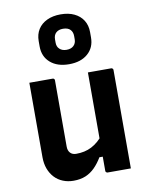

<svg xmlns="http://www.w3.org/2000/svg" viewBox="-95 -934 789 1013"><g transform="rotate(-10 300.0 -427.0)"><path d="M200.1 -538Q204.1 -538 206.1 -536.5Q208.1 -535 209.6 -533.1Q211.1 -531.2 211.1 -527.3Q211.1 -482.7 211.1 -436.2Q211.1 -389.7 211.1 -344Q211.1 -298.4 211.1 -254.9Q211.1 -211.3 211.1 -172Q211.1 -150.5 222.7 -138.1Q234.3 -125.8 254.6 -125.8Q277.7 -125.8 298.2 -130.3Q318.8 -134.8 337.2 -144.3Q355.7 -153.9 373.1 -168.8Q390.6 -183.8 405.8 -204.8V-86.7H371.4Q353.1 -55.9 331 -33.7Q309 -11.6 281.3 0.1Q253.6 11.7 216.4 11.7Q185.8 11.7 159.8 1.1Q133.7 -9.4 115 -29.4Q96.3 -49.4 86 -77.1Q75.7 -104.7 75.7 -139Q75.7 -184.2 75.7 -229Q75.7 -273.7 75.7 -319Q75.7 -364.3 75.7 -408.5Q75.7 -440.7 75.7 -473.4Q75.7 -506.1 75.7 -538Q107 -538 138.3 -538Q169.6 -538 200.1 -538ZM513.7 -538Q517.7 -538 519.7 -536.4Q521.7 -534.9 523.2 -532.8Q524.7 -530.7 524.7 -526.6Q524.7 -455.4 524.7 -384.2Q524.7 -313 524.7 -241.2Q524.7 -169.5 524.7 -98.3Q524.7 -79.4 524.7 -62Q524.7 -44.7 524.7 -28.9Q524.7 -13.1 524.7 0Q502.5 0 481.1 0Q459.6 0 439.5 0Q419.3 0 400.4 0Q397.4 0 394.9 -1.5Q392.4 -3.1 390.9 -5.1Q389.4 -7.1 389.4 -11.2Q389.4 -99.1 389.4 -186.9Q389.4 -274.7 389.4 -362.6Q389.4 -450.4 389.4 -538Q411.3 -538 431.7 -538Q452 -538 472.6 -538Q493.2 -538 513.7 -538ZM300 -864.8Q342.7 -864.8 373.2 -850.1Q403.8 -835.5 420.7 -808.9Q437.6 -782.3 437.6 -745.6V-717Q437.6 -662.9 400.4 -630.4Q363.1 -597.8 300 -597.8Q236.9 -597.8 199.6 -630.4Q162.4 -662.9 162.4 -717V-745.6Q162.4 -782.3 179.3 -808.9Q196.2 -835.5 227.3 -850.1Q258.5 -864.8 300 -864.8ZM299.6 -787.8Q276 -787.8 262.4 -775.3Q248.8 -762.9 248.8 -739.5V-722.3Q248.8 -711.9 252 -703.2Q255.2 -694.6 262.2 -688.3Q268.4 -682.1 278 -678.5Q287.6 -675 299.6 -675Q323.8 -675 337.5 -687.9Q351.2 -700.8 351.2 -722.3V-739.5Q351.2 -750.4 348.1 -759Q345 -767.7 338.9 -774Q332.6 -780.9 322.8 -784.3Q312.9 -787.8 299.6 -787.8Z"/></g></svg>

Font: Recursive Sans Linear Light
Style: Regular
Weight: 300
Version: Version 1.085